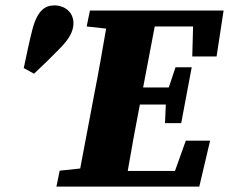

<svg xmlns="http://www.w3.org/2000/svg" viewBox="-20 -691 848 711"><path d="M189 0H718L758 -170H668L628 -58H453C467 -140 482 -222 498 -304H594L591 -235H651L690 -442H630L605 -367H510L553 -593H695L692 -482H782L808 -652H313L301 -593L373 -585C359 -504 345 -423 329 -342L277 -67L201 -59ZM68 -439 106 -418C141 -451 172 -481 204 -514C236 -547 252 -575 252 -605C252 -646 220 -671 181 -671C146 -671 118 -651 100 -582C89 -540 78 -486 68 -439Z"/></svg>

Font: Source Serif Pro Black
Style: Italic
Weight: 900
Italic angle: -12°
Designer: Frank Grießhammer
Foundry: Adobe Systems Incorporated
Version: Version 3.001;hotconv 1.0.111;makeotfexe 2.5.65597